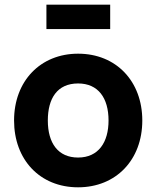

<svg xmlns="http://www.w3.org/2000/svg" viewBox="-20 -784 667 819"><path d="M450 -660V-764H178V-660ZM313 15C475 15 587 -102 587 -270C587 -437 476 -555 313 -555C153 -555 40 -439 40 -270C40 -103 150 15 313 15ZM313 -112C228 -112 184 -173 184 -270C184 -364 224 -428 313 -428C399 -428 443 -366 443 -270C443 -177 400 -112 313 -112Z"/></svg>

Font: Manrope ExtraBold
Style: Regular
Weight: 800
Designer: Mikhail Sharanda
Foundry: Mikhail Sharanda
Version: Version 4.505